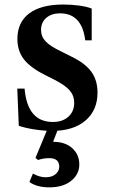

<svg xmlns="http://www.w3.org/2000/svg" viewBox="-20 -554 486 828"><path d="M204.5 10.5Q171 10.5 130.8 4.5Q90.5 -1.5 61 -11.5L54.5 -172H86Q98 -28 208 -28Q250 -28 275 -50.8Q300 -73.5 300 -110.5Q300 -141 281.2 -163.2Q262.5 -185.5 216 -209.5L172.5 -231.5Q110 -263 82.5 -299Q55 -335 55 -386Q55 -458 106 -496.2Q157 -534.5 253 -534.5Q289 -534.5 322.5 -529.8Q356 -525 375.5 -517V-380H347.5Q333.5 -496.5 239 -496.5Q202 -496.5 179.5 -477Q157 -457.5 157 -425Q157 -396.5 176.8 -375.5Q196.5 -354.5 244 -332L290 -309Q348 -280.5 374.2 -244.2Q400.5 -208 400.5 -154.5Q400.5 -78 348.2 -33.8Q296 10.5 204.5 10.5ZM192 254Q166 254 143.2 247.8Q120.5 241.5 107 230.5L122 194.5Q150.5 210.5 177 210.5Q204 210.5 219.8 197Q235.5 183.5 235.5 165Q235.5 128 192.5 128Q167.5 128 144 136L133 127L192.5 -16.5H237.5L209 57.5Q261.5 57.5 291.8 85.2Q322 113 322 155Q322 197.5 287 225.8Q252 254 192 254Z"/></svg>

Font: Libre Caslon Text Medium
Style: Regular
Weight: 500
Designer: Pablo Impallari, Rodrigo Fuenzalida, Katja Schimmel
Foundry: Pablo Impallari, Rodrigo Fuenzalida
Version: Version 2.000